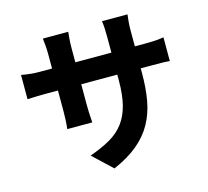

<svg xmlns="http://www.w3.org/2000/svg" viewBox="-120 -940 1240 1147"><g transform="rotate(-15 500.0 -366.5)"><path d="M756 -437Q756 -346 742.5 -271Q729 -196 695 -134Q661 -72 601.5 -22Q542 28 450 68L332 -43Q406 -69 459 -99.5Q512 -130 545.5 -174.5Q579 -219 595 -281.5Q611 -344 611 -433V-705Q611 -736 609.5 -760Q608 -784 605 -801H763Q761 -784 758.5 -760Q756 -736 756 -705ZM394 -792Q393 -776 390.5 -751.5Q388 -727 388 -696V-341Q388 -318 389 -297Q390 -276 391 -260Q392 -244 393 -232H238Q240 -244 241 -260Q242 -276 243 -297Q244 -318 244 -341V-697Q244 -720 242 -743.5Q240 -767 237 -792ZM55 -616Q65 -614 81 -611.5Q97 -609 118.5 -607Q140 -605 165 -605H819Q861 -605 886.5 -607Q912 -609 935 -613V-466Q916 -468 888.5 -468.5Q861 -469 820 -469H165Q139 -469 119 -468.5Q99 -468 83.5 -467Q68 -466 55 -466Z"/></g></svg>

Font: Noto Sans KR ExtraBold
Style: Regular
Weight: 800
Designer: Ryoko NISHIZUKA  (kana, bopomofo & ideographs); Paul D. Hunt (Latin, Greek & Cyrillic); Sandoll Communications , Soo-you
Foundry: Adobe
Version: Version 2.004-H2;hotconv 1.0.118;makeotfexe 2.5.65603